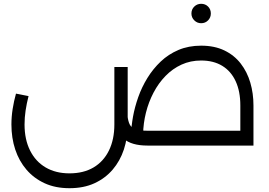

<svg xmlns="http://www.w3.org/2000/svg" viewBox="-20 -765 1416 1009"><path d="M755 0Q671 0 630 -36Q589 -72 582 -147L650 -158Q653 -127 662.5 -109.5Q672 -92 694.5 -85Q717 -78 755 -78H1312V0ZM1243 0V-211Q1243 -285 1218.5 -338Q1194 -391 1148 -419Q1102 -447 1037 -447Q981 -447 934 -425.5Q887 -404 850 -366Q813 -328 787 -278.5Q761 -229 747 -173Q733 -117 732 -60H669Q670 -102 679 -152Q688 -202 706.5 -254.5Q725 -307 754.5 -355Q784 -403 824.5 -441.5Q865 -480 918 -502.5Q971 -525 1037 -525Q1107 -525 1159 -500Q1211 -475 1245 -431Q1279 -387 1295.5 -330.5Q1312 -274 1312 -211V0ZM345 224Q271 224 214.5 198Q158 172 119 126.5Q80 81 60 20.5Q40 -40 40 -111Q40 -151 46.5 -192.5Q53 -234 64 -273L130 -260Q120 -221 114.5 -184Q109 -147 109 -111Q109 -32 138 26Q167 84 220 115Q273 146 345 146Q419 146 471.5 115Q524 84 552.5 26Q581 -32 581 -111V-413H651V-111Q651 -40 631 20.5Q611 81 572 126.5Q533 172 476.5 198Q420 224 345 224ZM1037 -643Q1016 -643 1001 -658Q986 -673 986 -694Q986 -716 1001 -730.5Q1016 -745 1037 -745Q1059 -745 1073.5 -730.5Q1088 -716 1088 -694Q1088 -673 1073.5 -658Q1059 -643 1037 -643Z"/></svg>

Font: Alexandria Light
Style: Regular
Weight: 300
Designer: Mohamed Gaber
Foundry: Kief Type Foundry
Version: Version 5.100